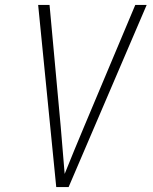

<svg xmlns="http://www.w3.org/2000/svg" viewBox="-20 -755 616 775"><path d="M207 0H257L572 -735H526L320 -245Q300 -197 280 -149Q260 -101 241 -53Q237 -101 233 -149Q229 -197 225 -245L180 -735H134Z"/></svg>

Font: Iosevka Sparkle XLtObl
Style: Regular
Weight: 200
Italic angle: -9°
Designer: Belleve Invis
Foundry: Belleve Invis
Version: Version 4.5.0; ttfautohint (v1.8.3)